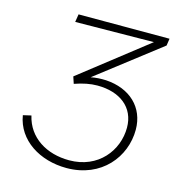

<svg xmlns="http://www.w3.org/2000/svg" viewBox="-105 -794 841 893"><g transform="rotate(15 315.5 -347.5)"><path d="M294 5C463 5 560 -120 560 -250C560 -358 483 -430 367 -437C343 -438 319 -437 294 -432L597 -666L602 -700H164L158 -662L536 -666L215 -415L226 -382C266 -396 301 -403 335 -403C443 -403 518 -347 518 -249C518 -139 437 -33 297 -33C188 -33 97 -88 74 -189L35 -180C54 -64 166 5 294 5Z"/></g></svg>

Font: Fixel Display ExtraLight
Style: Italic
Weight: 200
Italic angle: -10°
Designer: AlfaBravo + MacPaw
Foundry: Kyrylo Tkachov, Marchela Mozhyna, Serhii Makarenko, Maria Weinstein, Zakhar Kryvoshyya
Version: Version 1.210;Glyphs 3.2 (3217)